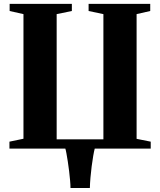

<svg xmlns="http://www.w3.org/2000/svg" viewBox="-20 -763 822 986"><path d="M441.5 202.5H342Q342 187 340 164.2Q338 141.5 335 116Q332 90.5 328.2 66.5Q324.5 42.5 321.2 24.8Q318 7 315.5 0H28.5V-35.5L100.5 -50.5V-690.5L29.5 -706.5V-743H349V-706.5L271 -690.5V-47.5H511V-690.5L435 -706.5V-743H751.5V-706.5L681.5 -690.5V-50L754 -35.5V0H466.5Q463 13 458.8 37.2Q454.5 61.5 450.8 90.8Q447 120 444.5 149.5Q442 179 441.5 202.5Z"/></svg>

Font: Merriweather 96pt ExtraBold
Style: Regular
Weight: 800
Version: Version 2.100